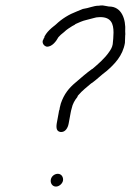

<svg xmlns="http://www.w3.org/2000/svg" viewBox="-20 -672 481 707"><path d="M138 -524C134 -513 142 -502 153 -500C172 -500 187 -520 195 -535C202 -543 205 -545 216 -554C226 -564 237 -570 246 -576L257 -582V-583C271 -589 282 -595 300 -599C308 -601 316 -603 323 -605L335 -608H336C339 -608 343 -609 349 -609C389 -609 398 -585 398 -552L397 -530C396 -523 396 -516 395 -509C393 -497 387 -488 382 -481C365 -456 341 -436 320 -418H319C297 -402 279 -386 258 -368C234 -348 216 -326 204 -291C203 -286 201 -280 200 -275L199 -268C197 -265 197 -261 196 -256L189 -218C186 -199 189 -188 203 -186H206C220 -186 230 -200 233 -218L240 -256C241 -262 242 -266 244 -273C247 -289 256 -304 265 -315C265 -316 266 -318 267 -320L268 -321C282 -338 302 -353 317 -366H318C336 -379 353 -396 372 -410C401 -435 432 -466 440 -514L441 -542C442 -546 441 -551 441 -556C444 -601 428 -648 382 -648H381C373 -649 367 -651 358 -652C355 -652 348 -652 344 -651H343C325 -651 307 -642 285 -639L263 -630C234 -619 208 -603 186 -582L170 -569C158 -558 152 -552 144 -538L143 -533C141 -531 140 -529 139 -525ZM170 -568V-569ZM167 -10C165 3 173 15 186 15C198 15 210 4 212 -7C214 -20 206 -32 193 -32C181 -32 169 -23 167 -10ZM382 -481Z"/></svg>

Font: Scribbler
Style: LtIta
Weight: 300
Designer: Mew Too
Foundry: Cannot Into Space Fonts
Version: Version 1.001